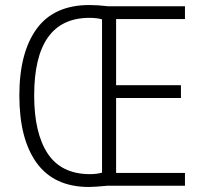

<svg xmlns="http://www.w3.org/2000/svg" viewBox="-20 -739 809 764"><path d="M411 -714H716V-663H442V-400H700V-349H442V-51H716V0H409Q354 5 334 5Q196 5 126.5 -90Q57 -185 57 -359Q57 -530 126 -624.5Q195 -719 336 -719Q369 -719 411 -714ZM116 -359Q116 -210 169.5 -128.5Q223 -47 336 -46Q365 -46 386 -52V-662Q366 -668 335 -668Q116 -667 116 -359Z"/></svg>

Font: Noto Sans UI NarrowLight
Style: Regular
Weight: 300
Width: 4
Designer: Monotype Design Team
Foundry: Monotype Imaging Inc.
Version: Version 1.001